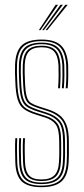

<svg xmlns="http://www.w3.org/2000/svg" viewBox="-20 -770 347 796"><path d="M151.5 6Q95.2 6 70.1 -18.1Q45 -42.2 43.5 -98Q43 -122 42.5 -144.4Q42 -166.8 43.5 -197H51.5Q50 -165.2 50.5 -143Q51 -120.8 51.5 -98.2Q53 -46.2 75.9 -23.4Q98.8 -0.5 151.5 -0.5Q203.8 -0.5 228.8 -22.5Q253.8 -44.5 256.5 -97.2Q257.5 -114.2 257.6 -126.6Q257.8 -139 257.6 -151.8Q257.5 -164.5 257.5 -183Q257.5 -241 238.9 -268.5Q220.2 -296 176.2 -310L138.2 -322.2Q115.2 -329.8 102 -338.6Q88.8 -347.5 82.9 -368.5Q77 -389.5 75.5 -433.2Q74.8 -455.5 74.2 -469Q73.8 -482.5 74.5 -500.8Q76.2 -543.5 94.4 -562Q112.5 -580.5 152.5 -580.5Q191.5 -580.5 209.6 -561.8Q227.8 -543 230.5 -499.8Q231.2 -488.5 231 -458.6Q230.8 -428.8 228.8 -404H220.8Q222.8 -428.5 223 -458.4Q223.2 -488.2 222.5 -499.8Q220 -539.5 203.8 -556.8Q187.5 -574 152.5 -574Q117 -574 100.5 -557Q84 -540 82.5 -501Q81.8 -482.8 82.2 -469.1Q82.8 -455.5 83.5 -433Q85 -391 90.4 -371.2Q95.8 -351.5 107.8 -343.6Q119.8 -335.8 140.5 -329L178.5 -316.8Q206.5 -307.8 225.9 -293.2Q245.2 -278.8 255.4 -252.8Q265.5 -226.8 265.5 -183Q265.5 -164.8 265.6 -151.9Q265.8 -139 265.6 -126.5Q265.5 -114 264.5 -97Q261.5 -42 235.2 -18Q209 6 151.5 6ZM151.5 -6.8Q103.5 -6.8 82.1 -28.1Q60.8 -49.5 59.5 -98.5Q58.8 -123 58.4 -144.9Q58 -166.8 59.5 -197H67.5Q66.2 -168 66.5 -146.1Q66.8 -124.2 67.5 -98.5Q68.8 -53.2 88 -33.2Q107.2 -13.2 151.5 -13.2Q196.5 -13.2 217.2 -32.9Q238 -52.5 240.5 -97.8Q242 -123.8 241.8 -141.6Q241.5 -159.5 241.5 -183Q241.5 -240.5 223.9 -263Q206.2 -285.5 171.8 -296.5L133.2 -308.8Q107.5 -317 91.9 -327.2Q76.2 -337.5 68.8 -361Q61.2 -384.5 59.5 -432.5Q58.8 -453.2 58.2 -469Q57.8 -484.8 58.5 -501.5Q60.5 -550.8 82.4 -572Q104.2 -593.2 152.5 -593.2Q199.8 -593.2 221.5 -571.5Q243.2 -549.8 246.5 -499.8Q247.2 -488.5 247 -458.1Q246.8 -427.8 244.5 -404H236.5Q238.8 -428 239 -458.6Q239.2 -489.2 238.5 -500Q235.2 -548.2 214.5 -567.5Q193.8 -586.8 152.5 -586.8Q108.5 -586.8 88.5 -566.9Q68.5 -547 66.5 -501.5Q65.8 -483.2 66.2 -469.8Q66.8 -456.2 67.5 -432.5Q69 -386.8 75.8 -364.6Q82.5 -342.5 97 -333Q111.5 -323.5 135.8 -315.5L174 -303.2Q211.2 -291.2 230.4 -267.1Q249.5 -243 249.5 -183Q249.5 -153.5 249.8 -138.6Q250 -123.8 248.5 -97.8Q246 -49 223.4 -27.9Q200.8 -6.8 151.5 -6.8ZM151.5 -19.5Q112 -19.5 94.4 -38Q76.8 -56.5 75.5 -99Q75 -119.8 74.5 -142.9Q74 -166 75.5 -197H83.5Q82 -164.5 82.5 -143Q83 -121.5 83.5 -99Q84.8 -60.8 100 -43.4Q115.2 -26 151.5 -26Q188 -26 205.2 -42.9Q222.5 -59.8 224.5 -98.2Q226 -124.5 225.8 -141.8Q225.5 -159 225.5 -183Q225.5 -234.8 211 -254.1Q196.5 -273.5 167.2 -282.8L128.5 -295Q97.2 -304.8 79.2 -318Q61.2 -331.2 53.2 -357.4Q45.2 -383.5 43.5 -432Q42.8 -452.8 42.2 -469Q41.8 -485.2 42.5 -502Q44.8 -557.8 70.2 -581.9Q95.8 -606 152.5 -606Q207.5 -606 233.1 -581.4Q258.8 -556.8 262.5 -500Q263.2 -488.8 263 -458.1Q262.8 -427.5 260.5 -404H252.5Q254.8 -427.8 255 -458.2Q255.2 -488.8 254.5 -500Q251 -553.2 227.4 -576.4Q203.8 -599.5 152.5 -599.5Q100.5 -599.5 76.5 -577Q52.5 -554.5 50.5 -501.8Q49.8 -483.5 50.2 -469.4Q50.8 -455.2 51.5 -432.2Q53.2 -382.8 61.5 -357.9Q69.8 -333 86.6 -321.8Q103.5 -310.5 131 -301.8L169.5 -289.5Q202.2 -279.2 217.9 -258Q233.5 -236.8 233.5 -183Q233.5 -164.5 233.6 -152.6Q233.8 -140.8 233.6 -129Q233.5 -117.2 232.5 -98.8Q230.2 -56.5 211.4 -38Q192.5 -19.5 151.5 -19.5ZM141 -645 210.5 -750H220.5L148 -645ZM169 -645 250.5 -750H260.5L176 -645ZM155 -645 230.5 -750H240.5L162 -645Z"/></svg>

Font: Big Shoulders Inline Text Thin
Style: Regular
Weight: 100
Designer: Patric King
Foundry: XO Type Co
Version: Version 2.002